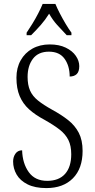

<svg xmlns="http://www.w3.org/2000/svg" viewBox="-20 -951 483 981"><path d="M217 10Q159 10 121 -9Q83 -28 65 -59Q47 -90 47 -126Q47 -149 59 -166Q71 -183 93 -183Q95 -116 127 -71.5Q159 -27 221 -27Q281 -27 312.5 -62.5Q344 -98 344 -163Q344 -206 329.5 -235.5Q315 -265 285 -288.5Q255 -312 207 -339Q160 -364 128.5 -392.5Q97 -421 80.5 -460Q64 -499 64 -554Q64 -604 85.5 -642.5Q107 -681 145.5 -702.5Q184 -724 234 -724Q282 -724 316 -707.5Q350 -691 367.5 -665.5Q385 -640 385 -613Q385 -585 372 -572.5Q359 -560 336 -560Q336 -614 310 -650.5Q284 -687 230 -687Q176 -687 148.5 -651Q121 -615 121 -558Q121 -517 133.5 -488.5Q146 -460 174 -437.5Q202 -415 247 -390Q293 -365 328 -337.5Q363 -310 382.5 -272.5Q402 -235 402 -180Q402 -90 352.5 -40Q303 10 217 10ZM116 -784Q129 -803 145 -829Q161 -855 175 -882Q189 -909 198 -931H263Q272 -909 286 -882Q300 -855 315.5 -829Q331 -803 345 -784V-771H321Q295 -798 272 -823.5Q249 -849 231 -881Q211 -849 188.5 -823.5Q166 -798 139 -771H116Z"/></svg>

Font: Noto Serif Condensed Light
Style: Regular
Weight: 300
Width: 3
Designer: Monotype Design Team
Foundry: Monotype Imaging Inc.
Version: Version 2.013